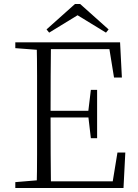

<svg xmlns="http://www.w3.org/2000/svg" viewBox="-20 -933 686 953"><path d="M378 -913 519 -787 506 -771 341 -872H389L224 -771L211 -787L352 -913ZM56 0V-29L188 -40H198V0ZM162 0Q164 -83 164 -166Q164 -249 164 -333V-390Q164 -474 164 -557.5Q164 -641 162 -723H233Q232 -641 231.5 -556Q231 -471 231 -377V-357Q231 -255 231.5 -169Q232 -83 233 0ZM198 0V-33H569L536 -11L563 -176H602L593 0ZM198 -350V-383H436V-350ZM431 -247 418 -358V-379L431 -487H462V-247ZM56 -694V-723H198V-684H188ZM546 -548 519 -714 553 -689H198V-723H576L585 -548Z"/></svg>

Font: Noto Serif JP
Style: Regular
Weight: 200
Designer: Ryoko NISHIZUKA 西塚涼子 (kana & ideographs); Frank Grießhammer (Latin, Greek & Cyrillic); Wenlong ZHANG 张文龙 (bopomofo); San
Foundry: Adobe
Version: Version 2.001;hotconv 1.1.0;makeotfexe 2.6.0